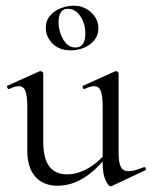

<svg xmlns="http://www.w3.org/2000/svg" viewBox="-20 -645 533 675"><path d="M182 8Q133 8 104.5 -23.5Q76 -55 76 -115V-268Q76 -307 69.5 -324.5Q63 -342 46 -342Q32 -342 12 -332Q8 -331 5.5 -337Q3 -343 7 -344L118 -394Q120 -395 122 -395Q125 -395 128.5 -392.5Q132 -390 132 -387V-148Q132 -89 153 -60.5Q174 -32 216 -32Q254 -32 292.5 -55Q331 -78 360 -117L365 -106Q319 -47 274.5 -19.5Q230 8 182 8ZM397 -387V-107Q397 -73 405 -58Q413 -43 432 -43Q442 -43 454.5 -46.5Q467 -50 485 -57Q490 -59 492 -53.5Q494 -48 490 -46L373 9Q371 10 369 10Q361 10 351 -11.5Q341 -33 341 -73V-268Q341 -307 334.5 -324.5Q328 -342 311 -342Q297 -342 277 -332Q273 -331 271 -337Q269 -343 273 -344L384 -394Q386 -395 387 -395Q390 -395 393.5 -392.5Q397 -390 397 -387ZM229 -468Q188 -468 164.5 -492Q141 -516 141 -547Q141 -573 156.5 -590.5Q172 -608 194.5 -616.5Q217 -625 239 -625Q275 -625 300.5 -601.5Q326 -578 326 -545Q326 -521 311.5 -503.5Q297 -486 275 -477Q253 -468 229 -468ZM245 -478Q280 -478 280 -527Q280 -562 262.5 -588Q245 -614 219 -614Q186 -614 186 -567Q186 -546 193 -526Q200 -506 213 -492Q226 -478 245 -478Z"/></svg>

Font: Cormorant Garamond Light
Style: Regular
Weight: 400
Version: Version 4.001